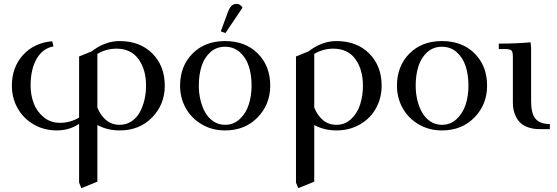

<svg xmlns="http://www.w3.org/2000/svg" viewBox="-20 -663 2862 986"><path d="M41 -223.1Q41 -316.9 97.7 -379.9Q154.3 -442.9 248 -451.2L254.9 -424.8Q199.7 -415 168.5 -361.6Q137.2 -308.1 137.2 -223.1Q137.2 -174.8 153.3 -132.3Q169.4 -89.8 204.6 -61Q239.7 -32.2 288.1 -32.2Q340.8 -32.2 386.2 -59.1V-373L450.2 -398.9Q519 -452.1 594.2 -452.1Q698.7 -452.1 762.5 -388.2Q826.2 -324.2 826.2 -223.1Q826.2 -126.5 761.2 -59.8Q696.3 6.8 594.2 6.8Q531.2 6.8 480 -21V270L397.9 303.2L386.2 274.9V-26.9Q335.4 6.8 272 6.8Q205.1 6.8 151.9 -24.7Q98.6 -56.2 69.8 -108.4Q41 -160.6 41 -223.1ZM480 -110.8Q496.1 -70.3 525.1 -46.1Q554.2 -22 594.2 -22Q627.9 -22 654.5 -39.3Q681.2 -56.6 697.3 -85.7Q713.4 -114.7 721.7 -149.9Q730 -185.1 730 -223.1Q730 -306.6 690.9 -359.9Q651.9 -413.1 578.1 -413.1Q525.4 -413.1 480 -386.2Z M904.8 -223.1Q904.8 -323.2 968.5 -387.7Q1032.2 -452.1 1135.7 -452.1Q1240.2 -452.1 1304 -388.2Q1367.7 -324.2 1367.7 -223.1Q1367.7 -126.5 1302.7 -59.8Q1237.8 6.8 1135.7 6.8Q1068.8 6.8 1015.6 -24.7Q962.4 -56.2 933.6 -108.4Q904.8 -160.6 904.8 -223.1ZM1001 -223.1Q1001 -185.1 1009.3 -149.9Q1017.6 -114.7 1033.7 -85.9Q1049.8 -57.1 1076.2 -39.6Q1102.5 -22 1135.7 -22Q1180.2 -22 1211.9 -52.2Q1243.7 -82.5 1257.8 -127Q1272 -171.4 1272 -223.1Q1272 -278.8 1257.6 -323Q1243.2 -367.2 1211.7 -395Q1180.2 -422.9 1135.7 -422.9Q1091.3 -422.9 1060.3 -395Q1029.3 -367.2 1015.1 -323Q1001 -278.8 1001 -223.1ZM1113.8 -502 1147.9 -594.2Q1157.7 -621.6 1168.2 -632.3Q1178.7 -643.1 1195.8 -643.1Q1213.4 -643.1 1225.6 -624L1137.7 -493.2Z M1500 274.9V-373L1564 -398.9Q1632.8 -452.1 1707.5 -452.1Q1812.5 -452.1 1876.2 -388.2Q1939.9 -324.2 1939.9 -223.1Q1939.9 -160.2 1911.4 -107.9Q1882.8 -55.7 1829.1 -24.4Q1775.4 6.8 1707.5 6.8Q1645 6.8 1593.8 -21V270L1511.7 303.2ZM1593.8 -110.8Q1609.9 -70.3 1638.7 -46.1Q1667.5 -22 1707.5 -22Q1752 -22 1783.7 -52.2Q1815.4 -82.5 1829.6 -127Q1843.8 -171.4 1843.8 -223.1Q1843.8 -306.6 1804.7 -359.9Q1765.6 -413.1 1691.9 -413.1Q1639.2 -413.1 1593.8 -386.2Z M2018.6 -223.1Q2018.6 -323.2 2082.3 -387.7Q2146 -452.1 2249.5 -452.1Q2354 -452.1 2417.7 -388.2Q2481.4 -324.2 2481.4 -223.1Q2481.4 -126.5 2416.5 -59.8Q2351.6 6.8 2249.5 6.8Q2182.6 6.8 2129.4 -24.7Q2076.2 -56.2 2047.4 -108.4Q2018.6 -160.6 2018.6 -223.1ZM2114.7 -223.1Q2114.7 -185.1 2123 -149.9Q2131.3 -114.7 2147.5 -85.9Q2163.6 -57.1 2189.9 -39.6Q2216.3 -22 2249.5 -22Q2293.9 -22 2325.7 -52.2Q2357.4 -82.5 2371.6 -127Q2385.7 -171.4 2385.7 -223.1Q2385.7 -278.8 2371.3 -323Q2356.9 -367.2 2325.4 -395Q2293.9 -422.9 2249.5 -422.9Q2205.1 -422.9 2174.1 -395Q2143.1 -367.2 2128.9 -323Q2114.7 -278.8 2114.7 -223.1Z M2541.5 -411.1V-439Q2634.8 -439 2704.6 -445.8L2707.5 -418V-141.1Q2707.5 -79.6 2730.5 -52.7Q2753.4 -25.9 2803.7 -25.9V0H2750.5Q2719.7 0 2695.3 -8.1Q2670.9 -16.1 2656 -29.1Q2641.1 -42 2631.3 -60.3Q2621.6 -78.6 2617.7 -97.2Q2613.8 -115.7 2613.8 -136.2V-371.1Q2613.8 -396 2606.7 -403.6Q2599.6 -411.1 2574.7 -411.1Z"/></svg>

Font: Dihjauti S
Style: Bold
Weight: 700
Designer: T. Christopher White
Version: Version 3.0.0